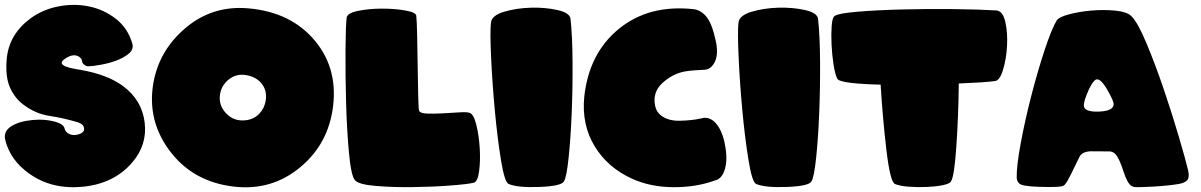

<svg xmlns="http://www.w3.org/2000/svg" viewBox="-20 -786 5041 806"><path d="M353.5 -507.8Q343.3 -506.8 335 -513.2Q324.7 -520.5 324.5 -529.3Q324.2 -538.1 314.5 -545.9Q290 -564.9 252.4 -539.1Q214.8 -513.2 283.7 -499Q291 -497.6 299.8 -495.8Q308.6 -494.1 317.9 -492.7Q430.2 -473.1 495.1 -425.8Q575.2 -367.2 587.2 -272.7Q599.1 -178.2 534.7 -103.5Q458.5 -15.1 328.4 -2.2Q198.2 10.7 103.5 -56.6Q22 -113.8 1.5 -200.7Q-7.3 -241.7 42.5 -264.2Q64.5 -274.4 91.1 -278.8Q117.7 -283.2 142.1 -283.7Q182.1 -283.7 214.4 -274.2Q246.6 -264.6 251 -247.1Q251.5 -243.7 253.4 -240.2Q258.8 -228 273.9 -222.2Q292 -214.8 316.2 -224.4Q340.3 -233.9 330.1 -256.8Q324.7 -267.6 300.8 -274.4Q243.7 -291 187 -299.6Q130.4 -308.1 79.6 -345.7Q43 -372.1 22.2 -418Q1.5 -463.9 8.3 -539.6Q18.1 -641.6 106.4 -707.5Q158.2 -746.1 224.6 -759Q291 -772 353.5 -759Q416 -746.1 466.1 -707.3Q516.1 -668.5 535.2 -604Q542.5 -579.1 521.2 -561.3Q500 -543.5 468.3 -531.7Q436.5 -520 403.3 -514.2Q370.1 -508.3 353.5 -507.8Z M1375.5 -320.8Q1350.1 -167 1226.3 -72.8Q1102.5 21.5 938.5 -5.9Q780.3 -32.2 689.5 -156.7Q598.6 -281.2 623 -432.6Q646 -573.2 759 -668.7Q872.1 -764.2 1022 -751Q1202.6 -735.4 1303 -613.8Q1403.3 -492.2 1375.5 -320.8ZM1095.2 -362.3Q1102.1 -404.3 1079.3 -433.8Q1056.6 -463.4 1013.2 -470.7Q972.2 -477.5 940.9 -452.9Q909.7 -428.2 903.8 -390.6Q896 -345.2 929.2 -310.3Q962.4 -275.4 1011.2 -281.2Q1044.9 -284.7 1067.4 -307.6Q1089.8 -330.6 1095.2 -362.3Z M1727.5 -720.2Q1730 -697.3 1731.2 -634.8Q1732.4 -572.3 1733.4 -504.9Q1734.4 -437.5 1735.6 -383.1Q1736.8 -328.6 1739.3 -321.8Q1742.7 -310.5 1771.7 -309.3Q1800.8 -308.1 1836.7 -310.1Q1872.6 -312 1905.8 -314.2Q1939 -316.4 1951.2 -312.5Q1968.8 -306.6 1979.7 -261.5Q1990.7 -216.3 1993.9 -163.8Q1997.1 -111.3 1991.2 -67.1Q1985.4 -22.9 1968.8 -19Q1943.8 -12.7 1869.4 -7.1Q1794.9 -1.5 1711.9 -0.5Q1628.9 0.5 1558.1 -5.4Q1487.3 -11.2 1470.7 -28.8Q1454.1 -46.4 1445.1 -142.6Q1436 -238.8 1432.9 -354Q1429.7 -469.2 1430.4 -573.2Q1431.2 -677.2 1435.1 -710.9Q1437 -731 1482.4 -740.2Q1527.8 -749.5 1581.5 -749.8Q1635.3 -750 1680.4 -742.2Q1725.6 -734.4 1727.5 -720.2Z M2347.2 -24.4Q2336.9 -4.9 2245.1 -1.2Q2153.3 2.4 2115.2 -13.7Q2098.1 -21 2083 -114.3Q2067.9 -207.5 2057.1 -323.7Q2046.4 -439.9 2041.5 -547.6Q2036.6 -655.3 2041 -691.4Q2044.4 -721.2 2095.9 -736.6Q2147.5 -752 2208.7 -753.7Q2270 -755.4 2321 -743.7Q2372.1 -731.9 2375 -707Q2382.8 -636.7 2383.5 -526.9Q2384.3 -417 2379.9 -310.1Q2375.5 -203.1 2366.7 -121.1Q2357.9 -39.1 2347.2 -24.4Z M2937.5 -493.2Q2916 -492.2 2894.8 -490.7Q2873.5 -489.3 2853.5 -485.8Q2802.2 -475.6 2760.5 -437.3Q2718.8 -398.9 2730 -342.3Q2735.4 -316.4 2754.4 -301.8Q2784.7 -277.8 2835 -279.1Q2885.3 -280.3 2921.9 -288.6Q2942.4 -295.4 2961.9 -286.6Q2980 -277.8 2994.6 -256.3Q3017.6 -221.2 3026.1 -162.6Q3034.7 -104 3019.5 -65.9Q3007.3 -34.7 2982.4 -28.8Q2902.3 0.5 2806.2 -0.2Q2710 -1 2633.8 -35.6Q2530.8 -82 2476.1 -172.4Q2421.4 -262.7 2432.6 -378.4Q2451.7 -561.5 2577.6 -664.6Q2703.6 -767.6 2891.1 -747.6Q2922.4 -744.1 2946.3 -714.8Q2969.7 -685.5 2985.1 -612.8Q3000.5 -540 2966.8 -506.3Q2954.1 -493.7 2937.5 -493.2Z M3386.2 -24.4Q3376 -4.9 3284.2 -1.2Q3192.4 2.4 3154.3 -13.7Q3137.2 -21 3122.1 -114.3Q3106.9 -207.5 3096.2 -323.7Q3085.4 -439.9 3080.6 -547.6Q3075.7 -655.3 3080.1 -691.4Q3083.5 -721.2 3135 -736.6Q3186.5 -752 3247.8 -753.7Q3309.1 -755.4 3360.1 -743.7Q3411.1 -731.9 3414.1 -707Q3421.9 -636.7 3422.6 -526.9Q3423.3 -417 3418.9 -310.1Q3414.6 -203.1 3405.8 -121.1Q3397 -39.1 3386.2 -24.4Z M3971.7 -23.9Q3966.3 -14.2 3936 -8.3Q3905.8 -2.4 3867.9 -1Q3830.1 0.5 3793 -2.4Q3755.9 -5.4 3736.8 -13.7Q3716.8 -22.5 3700.9 -157.5Q3685.1 -292.5 3676.8 -430.7Q3604.5 -432.1 3552.2 -438.2Q3500 -444.3 3494.6 -456.1Q3485.4 -474.6 3479 -515.9Q3472.7 -557.1 3470.7 -600.3Q3468.8 -643.6 3471.4 -678.5Q3474.1 -713.4 3483.9 -718.8Q3498 -730 3579.6 -736.8Q3661.1 -743.7 3767.1 -746.3Q3873 -749 3982.4 -747.8Q4091.8 -746.6 4162.1 -742.2Q4189.9 -740.2 4200.2 -694.3Q4210.4 -648.4 4207.5 -593.8Q4204.6 -539.1 4190.7 -493.2Q4176.8 -447.3 4156.7 -445.8Q4138.2 -442.9 4097.2 -440.2Q4056.2 -437.5 4004.9 -435.5Q4003.4 -297.9 3994.6 -170.2Q3985.8 -42.5 3971.7 -23.9Z M4257.8 -16.6Q4248.5 -26.4 4248 -40.5Q4247.1 -87.9 4264.6 -183.1Q4282.2 -278.3 4308.6 -381.1Q4335 -483.9 4364.5 -573.7Q4394 -663.6 4416 -700.2Q4424.8 -714.4 4467.5 -725.8Q4510.3 -737.3 4562 -741.7Q4613.8 -746.1 4661.6 -741.5Q4709.5 -736.8 4728.5 -719.2Q4755.9 -692.9 4793.2 -603.5Q4830.6 -514.2 4866.2 -408.9Q4901.9 -303.7 4930.2 -207Q4958.5 -110.4 4967.8 -70.3Q4974.1 -41 4963.9 -29.5Q4953.6 -18.1 4928.2 -13.7Q4885.3 -6.3 4821.5 -2.7Q4757.8 1 4741.7 -1Q4735.4 -2 4730 -5.4Q4712.4 -16.1 4696 -67.1Q4679.7 -118.2 4664.1 -137.2Q4654.8 -148.4 4639.6 -150.4L4559.6 -150.9Q4522 -149.9 4510.7 -126Q4496.1 -95.2 4477.5 -57.6Q4459 -20 4450.2 -11.2Q4445.8 -5.9 4437 -3.9Q4417 0.5 4342.5 -1.7Q4268.1 -3.9 4257.8 -16.6ZM4574.2 -447.3Q4558.1 -430.2 4542.2 -389.9Q4526.4 -349.6 4530.8 -336.9Q4538.1 -315.4 4594 -317.6Q4649.9 -319.8 4654.8 -344.7Q4657.7 -359.9 4625.5 -413.8Q4593.3 -467.8 4574.2 -447.3Z"/></svg>

Font: ARCO
Style: Regular
Weight: 700
Designer: Rafael Olivo Díaz, Denis Ignatov
Foundry: Rafael Olivo Díaz
Version: Version 1.10 March 1, 2019